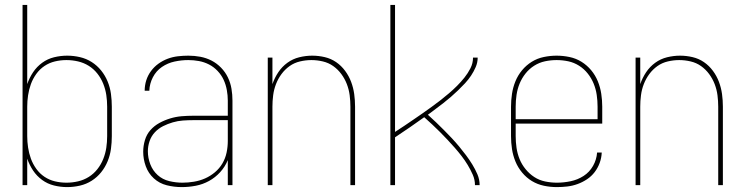

<svg xmlns="http://www.w3.org/2000/svg" viewBox="-20 -755 3040 783"><path d="M254 8Q227 8 200.5 1.5Q174 -5 152 -21Q130 -37 115 -59.5Q100 -82 91 -108V0H72V-735H91V-412Q100 -438 115 -460.5Q130 -483 152 -499Q174 -515 200.5 -521.5Q227 -528 254 -528Q280 -528 306 -522Q332 -516 354 -502Q376 -488 392.5 -467.5Q409 -447 419 -422.5Q429 -398 432.5 -372Q436 -346 436 -320V-200Q436 -174 432.5 -148Q429 -122 419 -97.5Q409 -73 392.5 -52.5Q376 -32 354 -18Q332 -4 306 2Q280 8 254 8ZM251 -10Q275 -10 298.5 -15.5Q322 -21 342 -33.5Q362 -46 377 -65Q392 -84 401 -106.5Q410 -129 413.5 -152.5Q417 -176 417 -200V-320Q417 -344 413.5 -367.5Q410 -391 401 -413.5Q392 -436 377 -455Q362 -474 342 -486.5Q322 -499 298.5 -504.5Q275 -510 251 -510Q227 -510 204 -504.5Q181 -499 161.5 -486Q142 -473 128 -453.5Q114 -434 106 -412Q98 -390 94.5 -366.5Q91 -343 91 -320V-200Q91 -177 94.5 -153.5Q98 -130 106 -108Q114 -86 128 -66.5Q142 -47 161.5 -34Q181 -21 204 -15.5Q227 -10 251 -10Z M721 8Q690 8 660 0.5Q630 -7 607.5 -27.5Q585 -48 574.5 -77Q564 -106 564 -136Q564 -160 571 -183.5Q578 -207 593.5 -224.5Q609 -242 630 -253.5Q651 -265 674 -272Q697 -279 720.5 -281Q744 -283 768 -283H909V-345Q909 -366 905 -388Q901 -410 892 -429.5Q883 -449 867.5 -465.5Q852 -482 832.5 -492Q813 -502 791.5 -506Q770 -510 748 -510Q720 -510 692 -504Q664 -498 640.5 -482Q617 -466 603.5 -440Q590 -414 589 -385H570Q570 -407 576.5 -427.5Q583 -448 596 -465.5Q609 -483 626.5 -495.5Q644 -508 664 -515.5Q684 -523 705.5 -525.5Q727 -528 748 -528Q773 -528 797 -523.5Q821 -519 842.5 -508Q864 -497 881.5 -479Q899 -461 909.5 -439Q920 -417 924 -393Q928 -369 928 -345V0H909V-102Q898 -75 878 -53Q858 -31 832.5 -17Q807 -3 778.5 2.5Q750 8 721 8ZM724 -10Q747 -10 771 -14Q795 -18 816.5 -27.5Q838 -37 856.5 -52.5Q875 -68 887 -88.5Q899 -109 904 -132.5Q909 -156 909 -180V-265H768Q747 -265 726 -263.5Q705 -262 684.5 -256Q664 -250 645 -240.5Q626 -231 611.5 -215.5Q597 -200 590 -179.5Q583 -159 583 -138Q583 -111 593 -85Q603 -59 623 -41Q643 -23 670 -16.5Q697 -10 724 -10Z M1072 0V-520H1091V-412Q1100 -438 1115 -460.5Q1130 -483 1152 -499Q1174 -515 1200.5 -521.5Q1227 -528 1253 -528Q1279 -528 1304.5 -522Q1330 -516 1351 -501.5Q1372 -487 1387.5 -466Q1403 -445 1412 -421Q1421 -397 1424.5 -371.5Q1428 -346 1428 -320V0H1409V-320Q1409 -343 1406 -366.5Q1403 -390 1394.5 -412Q1386 -434 1372 -453Q1358 -472 1339 -485.5Q1320 -499 1296.5 -504.5Q1273 -510 1250 -510Q1227 -510 1203.5 -504.5Q1180 -499 1161 -485.5Q1142 -472 1128 -453Q1114 -434 1105.5 -412Q1097 -390 1094 -366.5Q1091 -343 1091 -320V0Z M1572 0V-735H1591V-217Q1610 -229 1629 -242Q1648 -255 1666.5 -267.5Q1685 -280 1703.5 -293Q1722 -306 1740 -319Q1758 -332 1776 -346Q1794 -360 1811 -374.5Q1828 -389 1844 -405Q1860 -421 1874 -438.5Q1888 -456 1898.5 -476.5Q1909 -497 1909 -520H1928Q1928 -500 1920 -481.5Q1912 -463 1901 -446.5Q1890 -430 1876.5 -415.5Q1863 -401 1848.5 -387Q1834 -373 1819 -360Q1804 -347 1788.5 -335Q1773 -323 1757 -311Q1741 -299 1725 -287Q1742 -272 1758.5 -256Q1775 -240 1791 -224Q1807 -208 1822.5 -191.5Q1838 -175 1852.5 -157.5Q1867 -140 1880.5 -122Q1894 -104 1906 -84.5Q1918 -65 1927 -44Q1936 -23 1936 0H1917Q1917 -22 1908 -42.5Q1899 -63 1887.5 -82Q1876 -101 1862.5 -118.5Q1849 -136 1834.5 -152.5Q1820 -169 1805 -185Q1790 -201 1774.5 -216.5Q1759 -232 1743 -247Q1727 -262 1710 -277Q1681 -256 1651 -235.5Q1621 -215 1591 -195V0Z M2251 8Q2224 8 2198 2.5Q2172 -3 2149.5 -16.5Q2127 -30 2109.5 -51Q2092 -72 2082 -96.5Q2072 -121 2068 -147Q2064 -173 2064 -200V-320Q2064 -346 2068 -372.5Q2072 -399 2082 -423.5Q2092 -448 2109 -468.5Q2126 -489 2148.5 -503Q2171 -517 2197.5 -522.5Q2224 -528 2250 -528Q2276 -528 2302.5 -522.5Q2329 -517 2351.5 -503Q2374 -489 2391 -468.5Q2408 -448 2418 -423.5Q2428 -399 2432 -372.5Q2436 -346 2436 -320V-251H2083V-200Q2083 -176 2086.5 -152Q2090 -128 2099 -106Q2108 -84 2123.5 -65Q2139 -46 2159 -33Q2179 -20 2203 -15Q2227 -10 2251 -10Q2279 -10 2307.5 -16Q2336 -22 2360 -37.5Q2384 -53 2398.5 -78.5Q2413 -104 2415 -133H2434Q2433 -111 2425.5 -90.5Q2418 -70 2405 -53Q2392 -36 2374 -24Q2356 -12 2335.5 -4.5Q2315 3 2293.5 5.5Q2272 8 2251 8ZM2083 -269H2417V-320Q2417 -344 2413.5 -368Q2410 -392 2401 -414Q2392 -436 2377 -455Q2362 -474 2341.5 -487Q2321 -500 2297.5 -505Q2274 -510 2250 -510Q2226 -510 2202.5 -505Q2179 -500 2158.5 -487Q2138 -474 2123 -455Q2108 -436 2099 -414Q2090 -392 2086.5 -368Q2083 -344 2083 -320Z M2572 0V-520H2591V-412Q2600 -438 2615 -460.5Q2630 -483 2652 -499Q2674 -515 2700.5 -521.5Q2727 -528 2753 -528Q2779 -528 2804.5 -522Q2830 -516 2851 -501.5Q2872 -487 2887.5 -466Q2903 -445 2912 -421Q2921 -397 2924.5 -371.5Q2928 -346 2928 -320V0H2909V-320Q2909 -343 2906 -366.5Q2903 -390 2894.5 -412Q2886 -434 2872 -453Q2858 -472 2839 -485.5Q2820 -499 2796.5 -504.5Q2773 -510 2750 -510Q2727 -510 2703.5 -504.5Q2680 -499 2661 -485.5Q2642 -472 2628 -453Q2614 -434 2605.5 -412Q2597 -390 2594 -366.5Q2591 -343 2591 -320V0Z"/></svg>

Font: Iosevka Curly Thin
Style: Regular
Weight: 100
Monospace: yes
Designer: Belleve Invis
Foundry: Belleve Invis
Version: Version 22.1.2; ttfautohint (v1.8.4)